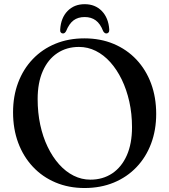

<svg xmlns="http://www.w3.org/2000/svg" viewBox="-20 -904 830 941"><path d="M393.5 -716Q472.5 -716 537.2 -688.8Q602 -661.5 648.8 -611.8Q695.5 -562 720.5 -494.5Q745.5 -427 745.5 -345.5Q745.5 -266.5 720.5 -200Q695.5 -133.5 649 -84.8Q602.5 -36 537.8 -9.2Q473 17.5 394.5 17.5Q316.5 17.5 252 -9.8Q187.5 -37 141 -86.8Q94.5 -136.5 69.2 -204.2Q44 -272 44 -353.5Q44 -433 69 -499.2Q94 -565.5 140.5 -614.2Q187 -663 251.2 -689.5Q315.5 -716 393.5 -716ZM627 -280.5Q627 -346.5 613.8 -405.8Q600.5 -465 576.8 -514Q553 -563 520.8 -599Q488.5 -635 449.5 -654.5Q410.5 -674 367 -674Q306.5 -674 260.8 -643.5Q215 -613 189.8 -555.8Q164.5 -498.5 164.5 -418.5Q164.5 -352 177.2 -292.5Q190 -233 213.8 -183.8Q237.5 -134.5 269.8 -98.5Q302 -62.5 341 -43Q380 -23.5 423 -23.5Q484 -23.5 530 -54.2Q576 -85 601.5 -142.5Q627 -200 627 -280.5ZM395 -820.5Q362 -820.5 340.2 -804Q318.5 -787.5 304 -751.5Q300.5 -745.5 297 -742.8Q293.5 -740 288.5 -740Q282 -740 278 -745Q274 -750 275 -759.5Q278.5 -816.5 311 -850Q343.5 -883.5 395 -883.5Q446.5 -883.5 479 -850Q511.5 -816.5 515.5 -759.5Q516 -750 512 -745Q508 -740 501 -740Q497 -740 493 -742.8Q489 -745.5 485.5 -751.5Q471.5 -788 449.2 -804.2Q427 -820.5 395 -820.5Z"/></svg>

Font: Fraunces 24pt
Style: Regular
Weight: 400
Version: Version 1.000;[b76b70a41]